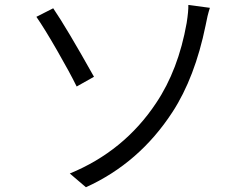

<svg xmlns="http://www.w3.org/2000/svg" viewBox="-20 -747 1040 791"><path d="M334 24.4 267.6 -32.2Q491.2 -124 623 -322.3Q714.8 -459 749 -652.3Q756.8 -702.1 755.9 -726.6L844.7 -714.8Q834 -681.6 827.1 -642.6Q783.2 -427.7 690.4 -285.2Q553.7 -75.2 334 24.4ZM129.9 -677.7 199.2 -712.9Q253.9 -632.8 367.2 -430.7L295.9 -390.6Q267.6 -448.2 215.3 -539.1Q163.1 -629.9 129.9 -677.7Z"/></svg>

Font: Gen Shin Gothic Monospace Normal
Style: Regular
Weight: 350
Designer: [Source Han Sans]
Ryoko NISHIZUKA  (kana & ideographs); Paul D. Hunt (Latin, Greek & Cyrillic); Wenlong ZHANG  (bopomofo
Version: Version 1.002.20150607